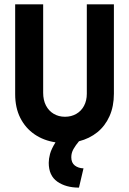

<svg xmlns="http://www.w3.org/2000/svg" viewBox="-20 -645 596 886"><path d="M344.4 220.8Q284 220.8 244.4 193.1Q204.9 165.3 204.9 106.2Q204.9 88.2 210.8 65.6Q216.7 43.1 236.1 11.8Q181.2 3.5 139.2 -25.3Q97.2 -54.2 73.6 -101Q50 -147.9 50 -210.4V-625H179.2V-216.7Q179.2 -183.3 192 -158.3Q204.9 -133.3 227.8 -119.8Q250.7 -106.2 279.9 -106.2Q309 -106.2 331.9 -119.4Q354.9 -132.6 367.7 -156.6Q380.6 -180.6 380.6 -212.5V-625H505.6V-212.5Q505.6 -154.2 485.4 -109Q465.3 -63.9 429.2 -34.7Q393.1 -5.6 344.4 6.9Q329.2 25 319.1 42.7Q309 60.4 309 80.6Q309 106.2 325.3 118.8Q341.7 131.2 365.3 131.9Z"/></svg>

Font: Afacad Flux
Style: Bold
Weight: 700
Designer: Kristian Moeller
Foundry: Dicotype
Version: Version 1.100